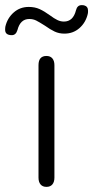

<svg xmlns="http://www.w3.org/2000/svg" viewBox="-56 -718 363 748"><path d="M94 -26V-464Q94 -500 125 -500Q140 -500 148 -490.5Q156 -481 156 -464V-26Q156 -9 148 0.5Q140 10 125 10Q110 10 102 0.5Q94 -9 94 -26ZM-36 -602Q-36 -610 -35 -615Q-27 -648 -2.5 -669.5Q22 -691 56 -691Q80 -691 98.5 -682.5Q117 -674 139 -658Q155 -646 167.5 -640Q180 -634 193 -634Q229 -634 240 -678Q245 -698 262 -698Q269 -698 272 -697Q287 -693 287 -676Q287 -668 286 -664Q278 -630 253.5 -608.5Q229 -587 195 -587Q174 -587 157 -595Q140 -603 119 -618Q97 -632 85 -638Q73 -644 58 -644Q23 -644 12 -601Q6 -581 -10 -581Q-36 -581 -36 -602Z"/></svg>

Font: Kodchasan Light
Style: Regular
Weight: 300
Version: Version 1.000; ttfautohint (v1.6)